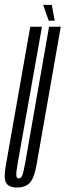

<svg xmlns="http://www.w3.org/2000/svg" viewBox="-44 -788 277 812"><path d="M27.5 5Q63.5 5 82 -14.8Q100.5 -34.5 110.5 -90.5L213 -675H163.5L62.5 -98.5Q55 -56.5 49.5 -45Q44 -33.5 35 -33.5Q27 -33.5 25.2 -45Q23.5 -56.5 31 -98.5L133.5 -675H84L-19 -90.5Q-29.5 -34.5 -18.2 -14.8Q-7 5 27.5 5ZM162 -700.5H187.5L175 -767.5H138.5Z"/></svg>

Font: Anybody UltraCondensed Light
Style: Italic
Weight: 300
Width: 1
Italic angle: -10°
Version: Version 1.113;gftools[0.9.25]